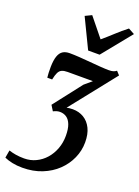

<svg xmlns="http://www.w3.org/2000/svg" viewBox="-224 -918 901 1244"><g transform="rotate(20 227.0 -296.0)"><path d="M97.5 245.5Q59.5 245.5 28 239Q-3.5 232.5 -27.5 221.5L-18.5 169Q4.5 176.5 30.5 180.8Q56.5 185 87.5 185Q131 185 168.2 167.2Q205.5 149.5 233.5 117.8Q261.5 86 277 44.2Q292.5 2.5 292.5 -45Q292.5 -92 281.2 -121.5Q270 -151 250 -164.5Q230 -178 204 -178Q193 -178 181.8 -174.8Q170.5 -171.5 159 -165.5L136 -202.5L286 -395.5L336 -438Q315.5 -438 293.2 -438Q271 -438 248.5 -438Q226 -438 203.8 -438Q181.5 -438 161.5 -438Q137 -438 122.2 -431.2Q107.5 -424.5 99 -407.2Q90.5 -390 84 -358H50.5Q49 -370.5 48 -390.5Q47 -410.5 47.5 -433Q48.5 -478.5 58 -505.8Q67.5 -533 86 -545Q104.5 -557 133.5 -557Q162.5 -557 200 -554.5Q237.5 -552 276.5 -548.5Q315.5 -545 350.2 -542.5Q385 -540 408 -540Q426 -540 438 -543.5Q450 -547 460 -555L482.5 -530.5L234.5 -218Q242.5 -220 252.5 -221.2Q262.5 -222.5 276.5 -222.5Q319.5 -222.5 353 -202.2Q386.5 -182 405.5 -143.2Q424.5 -104.5 424.5 -48Q424.5 9.5 401 62.2Q377.5 115 334.5 156.2Q291.5 197.5 231.2 221.5Q171 245.5 97.5 245.5ZM239 -614 141 -817 185.5 -838.5Q211 -808 237 -775Q263 -742 290 -709.5Q328 -741.5 363.5 -774.5Q399 -807.5 439 -838.5L481.5 -815.5L318 -614Z"/></g></svg>

Font: Merriweather 48pt
Style: Bold Italic
Weight: 700
Italic angle: -7.8°
Version: Version 2.101